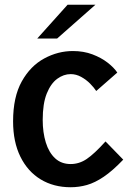

<svg xmlns="http://www.w3.org/2000/svg" viewBox="-20 -776 558 807"><path d="M277 11Q205.5 11 151 -22Q96.5 -55 65.8 -117.2Q35 -179.5 35 -266Q35 -368.5 71.5 -433.8Q108 -499 165.8 -530.2Q223.5 -561.5 286.5 -561.5Q331.5 -561.5 368.5 -547.5Q405.5 -533.5 432.2 -512.8Q459 -492 473 -471L384.5 -393.5Q375 -408 358.8 -424.5Q342.5 -441 321.2 -452.8Q300 -464.5 277 -464.5Q247.5 -464.5 220.5 -444.8Q193.5 -425 176.5 -382.8Q159.5 -340.5 159.5 -272Q159.5 -219.5 172.5 -177.2Q185.5 -135 211.5 -110.8Q237.5 -86.5 277 -86.5Q313 -86.5 344.5 -107.8Q376 -129 423.5 -181.5L498 -105Q453 -58 416 -33Q379 -8 345.5 1.5Q312 11 277 11ZM136.5 -614 264 -756H381L220 -614Z"/></svg>

Font: Junction SemiBold
Style: Regular
Weight: 600
Designer: Caroline Hadilaksono
Foundry: Caroline Hadilaksono, Tyler Finck, The League of Moveable Type
Version: Version 2.000; ttfautohint (v1.8.3)